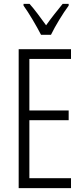

<svg xmlns="http://www.w3.org/2000/svg" viewBox="-20 -967 432 987"><path d="M345 0H76V-714H345V-664H131V-399H333V-349H131V-51H345ZM191 -788Q173 -823 147.5 -866Q122 -909 101 -938V-947H132Q151 -926 173.5 -896Q196 -866 217 -837Q239 -868 258 -892Q277 -916 302 -947H333V-938Q310 -907 284.5 -865Q259 -823 242 -788Z"/></svg>

Font: Noto Sans Lao UI ExtCond Light
Style: Regular
Weight: 300
Width: 2
Designer: Monotype Design Team
Foundry: Monotype Imaging Inc.
Version: Version 2.000; ttfautohint (v1.8.4.7-5d5b)